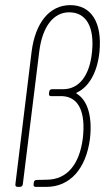

<svg xmlns="http://www.w3.org/2000/svg" viewBox="-20 -729 410 749"><path d="M48 0H58C64 0 68 -4 69 -10L133 -527C145 -626 189 -681 250 -681C316 -681 349 -624 339 -527C330 -433 288 -381 226 -381H183C177 -381 172 -377 172 -371L171 -364C170 -358 173 -354 179 -354H223C287 -351 315 -292 303 -189C290 -87 241 -29 164 -28L123 -27C117 -27 112 -23 112 -17L111 -10C110 -4 113 0 119 0H161C254 0 316 -72 331 -188C341 -276 321 -338 280 -363C277 -365 277 -367 280 -368C326 -389 360 -446 368 -527C379 -640 337 -709 254 -709C173 -709 117 -640 103 -525L40 -10C39 -4 43 0 48 0Z"/></svg>

Font: Barlow Condensed Thin
Style: Italic
Weight: 250
Width: 3
Italic angle: -7°
Designer: Jeremy Tribby
Foundry: Tribby Type
Version: Version 1.422;hotconv 1.0.109;makeotfexe 2.5.65596